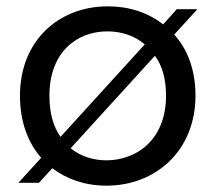

<svg xmlns="http://www.w3.org/2000/svg" viewBox="-20 -577 680 606"><path d="M136 -275C136 -413 223 -478 319 -478C362 -478 404 -465 437 -437L171 -145C148 -178 136 -220 136 -275ZM316 -71C273 -71 234 -84 203 -109L469 -401C492 -370 504 -328 504 -275C504 -136 411 -71 316 -71ZM597 -275C597 -355 573 -420 530 -468L603 -548H538L495 -500C446 -538 387 -557 320 -557C165 -557 43 -448 43 -275C43 -195 67 -128 110 -79L38 0H103L145 -46C192 -11 249 9 316 9C472 9 597 -102 597 -275Z"/></svg>

Font: Matrixport Regular
Style: Regular
Weight: 400
Designer: Ninad Kale (Devanagari), Jonny Pinhorn (Latin)
Foundry: Indian Type Foundry
Version: Version 3.200;PS 1.000;hotconv 16.6.54;makeotf.lib2.5.65590